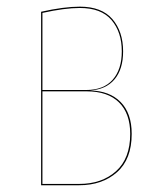

<svg xmlns="http://www.w3.org/2000/svg" viewBox="-20 -548 474 568"><path d="M246.6 -280.3Q304.2 -279.3 336.9 -246.1Q369.6 -212.9 369.6 -151.9Q369.6 -77.1 326.2 -38.6Q282.7 0 214.4 0H101.6V-513.2Q169.4 -528.3 216.3 -528.3Q280.8 -528.3 312.5 -491.5Q344.2 -454.6 344.2 -396Q344.2 -343.3 318.8 -313.2Q293.5 -283.2 246.6 -280.3ZM216.3 -524.4Q171.4 -524.4 105.5 -509.8V-281.7H234.4Q286.6 -281.7 313.5 -312.3Q340.3 -342.8 340.3 -396Q340.3 -453.1 309.8 -488.8Q279.3 -524.4 216.3 -524.4ZM214.4 -3.9Q281.2 -3.9 323.2 -41.5Q365.2 -79.1 365.2 -151.9Q365.2 -212.4 332 -245.1Q298.8 -277.8 236.3 -277.8H105.5V-3.9Z"/></svg>

Font: Fira Sans Compressed Four
Style: Regular
Weight: 100
Width: 1
Designer: Carrois Corporate & Edenspiekermann AG
Foundry: Carrois Corporate GbR & Edenspiekermann AG
Version: Version 4.203;PS 004.203;hotconv 1.0.88;makeotf.lib2.5.64775